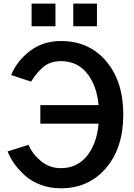

<svg xmlns="http://www.w3.org/2000/svg" viewBox="-20 -1015 737 1053"><path d="M153.3 -871.1V-995.1H284.2V-871.1ZM381.8 -871.1V-995.1H511.7V-871.1ZM21.5 -184.6 136.7 -220.7Q157.2 -170.9 204.1 -131.8Q251 -92.8 314.5 -92.8Q401.4 -92.8 456.1 -158.7Q510.7 -224.6 520.5 -336.9H201.2V-438.5H520.5Q510.7 -546.9 457 -613.3Q403.3 -679.7 314.5 -679.7Q256.8 -679.7 219.2 -648.9Q181.6 -618.2 150.4 -567.4L41 -603.5Q74.2 -682.6 145.5 -736.3Q216.8 -790 313.5 -790Q468.8 -790 562.5 -679.2Q656.2 -568.4 656.2 -386.7Q656.2 -204.1 561.5 -93.3Q466.8 17.6 313.5 17.6Q253.9 17.6 203.1 -1.5Q152.3 -20.5 117.2 -52.2Q82 -84 59.1 -116.2Q36.1 -148.4 21.5 -184.6Z"/></svg>

Font: Gothic A1
Style: Bold
Weight: 700
Version: Version 2.50